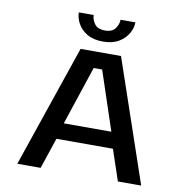

<svg xmlns="http://www.w3.org/2000/svg" viewBox="-95 -992 1050 1083"><g transform="rotate(10 430.0 -450.5)"><path d="M785 0H651.5L592 -177H268.5L209 0H75.5L314.5 -700H546ZM406 -606.5 294 -270H566.5L454.5 -606.5ZM430.5 -762.5Q375 -762.5 339.2 -784.2Q303.5 -806 286.2 -838Q269 -870 269 -901H354Q354 -876 371.5 -851Q389 -826 431.5 -826Q473.5 -826 490.8 -851Q508 -876 508 -901H593Q593 -870 575.2 -838Q557.5 -806 521.5 -784.2Q485.5 -762.5 430.5 -762.5Z"/></g></svg>

Font: Trispace SemiExpanded Medium
Style: Regular
Weight: 500
Width: 6
Designer: Tyler Finck
Foundry: Etcetera Type Company
Version: Version 1.210; ttfautohint (v1.8.3)